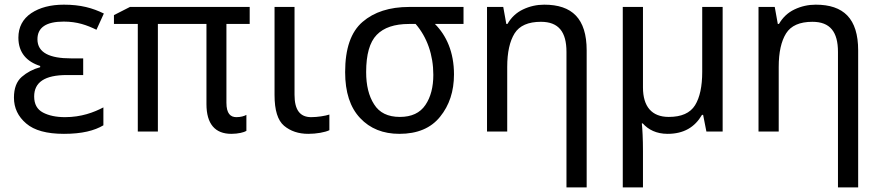

<svg xmlns="http://www.w3.org/2000/svg" viewBox="-20 -566 3788 826"><path d="M284.2 -314.9C195.8 -314.9 141.1 -338.4 141.1 -397C141.1 -447.8 178.7 -473.1 253.9 -473.1C312.5 -473.1 353.5 -458 395 -438L426.8 -507.8C377.9 -531.7 327.1 -545.9 254.9 -545.9C197.8 -545.9 150.9 -533.7 114.3 -509.3C77.6 -484.4 59.1 -449.2 59.1 -403.8C59.1 -338.9 95.7 -300.3 152.8 -282.2V-276.9C122.1 -268.6 95.7 -254.4 73.7 -235.4C51.3 -215.8 40 -186 40 -146C40 -101.6 57.6 -64.5 92.8 -34.7C127.4 -4.9 181.6 9.8 254.9 9.8C332.5 9.8 386.2 -3.9 424.8 -26.9V-104C383.8 -82.5 329.6 -62 259.8 -62C221.2 -62 189.5 -68.8 164.6 -82C139.6 -95.2 127 -118.2 127 -150.9C127 -211.9 171.9 -243.2 268.1 -243.2H337.9V-314.9Z M997.1 -62C971.7 -62 954.1 -77.1 954.1 -124V-462.9H1054.2V-536.1H539.1L470.2 -501V-462.9H572.8V0H659.2V-462.9H868.2V-118.2C868.2 -32.7 905.3 9.8 975.1 9.8C1004.4 9.8 1029.8 3.4 1040 -2.9V-71.8C1030.8 -66.4 1015.1 -62 997.1 -62Z M1161.1 -536.1V-157.2C1161.1 -91.8 1174.8 -47.9 1202.1 -24.9C1229.5 -2 1264.2 9.8 1306.2 9.8C1340.8 9.8 1377.9 3.4 1397 -5.9V-73.2C1379.4 -67.4 1345.7 -62 1318.8 -62C1270 -62 1247.1 -93.8 1247.1 -158.2V-536.1Z M1933.1 -246.1C1933.1 -341.8 1900.4 -413.6 1851.1 -462.9H1974.1V-536.1H1740.2C1656.2 -536.1 1589.4 -514.6 1539.6 -471.7C1489.7 -428.7 1464.8 -356.9 1464.8 -255.9C1464.8 -169.4 1486.3 -103.5 1529.3 -58.1C1571.8 -12.7 1628.4 9.8 1698.2 9.8C1775.4 9.8 1834 -14.6 1873.5 -64C1913.1 -112.8 1933.1 -173.3 1933.1 -246.1ZM1555.2 -255.9C1555.2 -331.5 1570.3 -384.8 1600.6 -416C1630.9 -447.3 1677.2 -462.9 1739.3 -462.9H1768.1C1817.4 -405.8 1844.2 -329.6 1844.2 -244.1C1844.2 -191.4 1833 -147.9 1810.1 -114.3C1787.1 -80.1 1750.5 -63 1700.2 -63C1648.9 -63 1611.8 -81.1 1589.4 -117.2C1566.4 -152.8 1555.2 -199.2 1555.2 -255.9Z M2321.3 -545.9C2289.1 -545.9 2258.8 -539.1 2230 -525.4C2201.2 -511.7 2179.2 -490.7 2163.1 -462.9H2158.2L2145 -536.1H2075.2V0H2162.1V-277.8C2162.1 -340.8 2172.9 -388.7 2193.8 -422.4C2214.8 -455.6 2252.4 -472.2 2307.1 -472.2C2383.3 -472.2 2417 -428.7 2417 -342.8V240.2H2503.9V-349.1C2503.9 -486.3 2440.9 -545.9 2321.3 -545.9Z M3001 -536.1V-256.8C3001 -194.3 2990.7 -146.5 2970.2 -113.3C2949.2 -79.6 2911.6 -63 2856.9 -63C2784.2 -63 2746.1 -107.4 2746.1 -189.9V-536.1H2659.2V240.2H2746.1V84C2746.1 30.8 2743.7 -11.2 2741.2 -35.2H2745.1C2769 -8.3 2803.7 9.8 2852.1 9.8C2921.9 9.8 2969.2 -19 3000 -71.8H3004.9L3019 0H3088.9V-536.1Z M3489.3 -545.9C3457 -545.9 3426.8 -539.1 3397.9 -525.4C3369.1 -511.7 3347.2 -490.7 3331.1 -462.9H3326.2L3313 -536.1H3243.2V0H3330.1V-277.8C3330.1 -340.8 3340.8 -388.7 3361.8 -422.4C3382.8 -455.6 3420.4 -472.2 3475.1 -472.2C3551.3 -472.2 3585 -428.7 3585 -342.8V240.2H3671.9V-349.1C3671.9 -486.3 3608.9 -545.9 3489.3 -545.9Z"/></svg>

Font: Avrile Sans
Style: Regular
Weight: 400
Designer: Monotype Design Team, Google (font), Stefan Peev (BGR Cyrillic), Cristiano Sobral (main changes)
Foundry: The Avrile Sans Project Authors
Version: Version 3.110